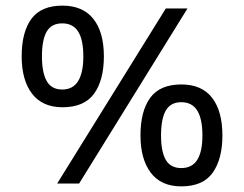

<svg xmlns="http://www.w3.org/2000/svg" viewBox="-20 -652 868 682"><path d="M569 -622H646L261 0H183ZM202 -271Q131 -271 94 -319Q57 -367 57 -452Q57 -538 91.5 -585Q126 -632 202 -632Q274 -632 311.5 -585Q349 -538 349 -452Q349 -367 314 -319Q279 -271 202 -271ZM201 -334Q239 -334 257.5 -364Q276 -394 276 -452Q276 -511 257.5 -540Q239 -569 201 -569Q163 -569 146 -540Q129 -511 129 -452Q129 -394 146 -364Q163 -334 201 -334ZM624 10Q552 10 515.5 -38.5Q479 -87 479 -171Q479 -257 513.5 -304.5Q548 -352 624 -352Q697 -352 733.5 -304.5Q770 -257 770 -171Q770 -87 735.5 -38.5Q701 10 624 10ZM624 -55Q662 -55 680.5 -84Q699 -113 699 -171Q699 -230 680.5 -259.5Q662 -289 624 -289Q586 -289 569 -259.5Q552 -230 552 -171Q552 -113 569 -84Q586 -55 624 -55Z"/></svg>

Font: hexltelugu05
Style: Book
Weight: 400
Designer: Jelle Bosma - Monotype Design Team
Foundry: Monotype Imaging Inc.
Version: Version 2.003